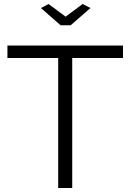

<svg xmlns="http://www.w3.org/2000/svg" viewBox="-20 -937 650 957"><path d="M593 -648H340V0H270V-648H17V-710H593ZM222 -917 307 -854 392 -917 431 -897 332 -811H282L184 -897Z"/></svg>

Font: Raleway Thin
Style: Regular
Weight: 400
Version: Version 4.026